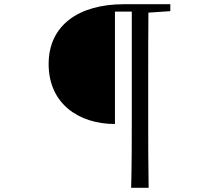

<svg xmlns="http://www.w3.org/2000/svg" viewBox="-20 -757 1040 912"><path d="M603 135H686C684 23 684 -91 684 -206V-395C684 -496 684 -598 685 -697L789 -704V-737H569C354 -737 211 -637 211 -453C211 -263 356 -168 526 -168V-702H606V-205C606 -91 606 23 603 135Z"/></svg>

Font: Noto Serif CJK KR
Style: Regular
Weight: 400
Designer: Ryoko NISHIZUKA 西塚涼子 (kana & ideographs); Frank Grießhammer (Latin, Greek & Cyrillic); Wenlong ZHANG 张文龙 (bopomofo); San
Foundry: Adobe
Version: Version 2.001;hotconv 1.1.0;makeotfexe 2.6.0